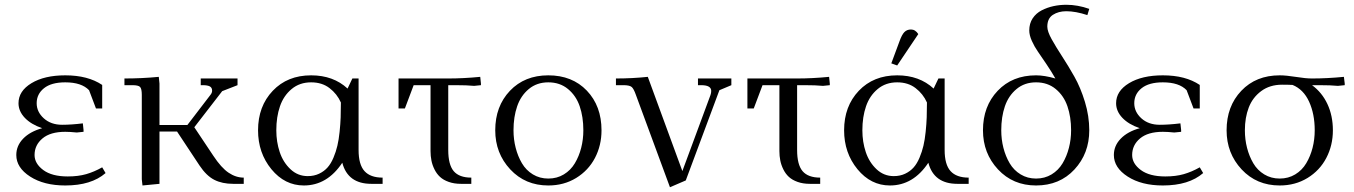

<svg xmlns="http://www.w3.org/2000/svg" viewBox="-20 -766 5642 800"><path d="M47.9 -120.1Q47.9 -158.7 76.4 -188.2Q105 -217.8 155.8 -231.9Q109.4 -247.6 83.3 -275.1Q57.1 -302.7 57.1 -335.9Q57.1 -386.7 111.1 -419.4Q165 -452.1 252 -452.1Q346.2 -452.1 405.8 -412.1V-314H379.9L351.1 -390.1Q319.8 -422.9 252 -422.9Q193.8 -422.9 163.3 -398.4Q132.8 -374 132.8 -335.9Q132.8 -299.8 162.6 -272.9Q192.4 -246.1 238.8 -246.1Q277.3 -246.1 325.2 -252L328.1 -224.1V-216.8L299.8 -213.9Q271 -216.8 252 -216.8Q189.9 -216.8 157 -189.2Q124 -161.6 124 -120.1Q124 -84.5 160.2 -57.6Q196.3 -30.8 262.2 -30.8Q305.7 -30.8 338.9 -40.3Q372.1 -49.8 405.8 -68.8L419.9 -44.9Q360.4 6.8 252 6.8Q163.1 6.8 105.5 -30.3Q47.9 -67.4 47.9 -120.1Z M498.5 -411.1V-439Q571.3 -439 641.6 -445.8L644.5 -418V-245.1H760.7L856.4 -370.1Q863.8 -378.9 863.8 -388.2Q863.8 -400.9 854.2 -406Q844.7 -411.1 824.7 -411.1H816.4V-439H969.7V-411.1L905.8 -386.2L789.6 -235.8L868.7 -117.2Q901.9 -66.9 932.4 -46.4Q962.9 -25.9 995.6 -25.9V0H951.7Q905.8 0 872.8 -16.8Q839.8 -33.7 811.5 -76.2L717.8 -217.8H644.5V0L573.7 6.8L570.8 -19V-371.1Q570.8 -396 563.7 -403.6Q556.6 -411.1 531.7 -411.1Z M1055.2 -223.1Q1055.2 -323.2 1116.5 -387.7Q1177.7 -452.1 1276.4 -452.1Q1368.7 -452.1 1428.2 -397L1448.2 -439H1474.1V-141.1Q1474.1 -80.1 1498.8 -53Q1523.4 -25.9 1574.2 -25.9V0H1527.3Q1429.2 0 1406.2 -87.9Q1343.3 6.8 1246.1 6.8Q1166.5 6.8 1110.8 -61Q1055.2 -128.9 1055.2 -223.1ZM1131.3 -223.1Q1131.3 -174.8 1145.5 -132.3Q1159.7 -89.8 1190.2 -61Q1220.7 -32.2 1262.2 -32.2Q1288.6 -32.2 1309.6 -42.2Q1330.6 -52.2 1344.7 -68.1Q1358.9 -84 1369.4 -108.9Q1379.9 -133.8 1385.7 -158.7Q1391.6 -183.6 1395 -216.6Q1398.4 -249.5 1399.4 -277.1Q1400.4 -304.7 1400.4 -338.9Q1384.3 -375 1353 -398.9Q1321.8 -422.9 1276.4 -422.9Q1228.5 -422.9 1195.1 -395Q1161.6 -367.2 1146.5 -323Q1131.3 -278.8 1131.3 -223.1Z M1640.6 -314V-439H1847.7Q1911.1 -439 1981 -445.8L1983.9 -418V-411.1L1955.6 -408.2Q1925.8 -411.1 1878.9 -411.1H1847.7V-141.1Q1847.7 -79.6 1870.6 -52.7Q1893.6 -25.9 1943.8 -25.9V0H1900.9Q1872.1 0 1849.6 -8.1Q1827.1 -16.1 1813.2 -29.1Q1799.3 -42 1790.3 -60.3Q1781.2 -78.6 1777.6 -97.2Q1773.9 -115.7 1773.9 -136.2V-411.1H1703.6L1667 -314Z M2043.5 -223.1Q2043.5 -323.2 2104.7 -387.7Q2166 -452.1 2264.6 -452.1Q2364.3 -452.1 2425.3 -388.2Q2486.3 -324.2 2486.3 -223.1Q2486.3 -160.2 2459 -107.9Q2431.6 -55.7 2380.6 -24.4Q2329.6 6.8 2264.6 6.8Q2168.5 6.8 2106 -60.3Q2043.5 -127.4 2043.5 -223.1ZM2119.6 -223.1Q2119.6 -185.1 2128.7 -149.9Q2137.7 -114.7 2154.8 -85.7Q2171.9 -56.6 2200.4 -39.3Q2229 -22 2264.6 -22Q2300.8 -22 2329.3 -39.3Q2357.9 -56.6 2375.2 -85.7Q2392.6 -114.7 2401.6 -149.9Q2410.6 -185.1 2410.6 -223.1Q2410.6 -278.8 2395.5 -323Q2380.4 -367.2 2346.7 -395Q2313 -422.9 2264.6 -422.9Q2216.8 -422.9 2183.3 -395Q2149.9 -367.2 2134.8 -323Q2119.6 -278.8 2119.6 -223.1Z M2546.4 -411.1V-439Q2614.3 -439 2679.2 -445.8L2823.2 -53.2L2940.4 -370.1Q2943.4 -378.9 2943.4 -387.2Q2943.4 -411.1 2901.4 -411.1H2888.2V-439H3027.3V-411.1L2977.5 -390.1L2837.4 -14.2L2771.5 14.2L2629.4 -371.1Q2620.6 -396 2612.3 -403.3Q2604 -410.6 2580.6 -411.1Z M3094.2 -314V-439H3301.3Q3364.7 -439 3434.6 -445.8L3437.5 -418V-411.1L3409.2 -408.2Q3379.4 -411.1 3332.5 -411.1H3301.3V-141.1Q3301.3 -79.6 3324.2 -52.7Q3347.2 -25.9 3397.5 -25.9V0H3354.5Q3325.7 0 3303.2 -8.1Q3280.8 -16.1 3266.8 -29.1Q3252.9 -42 3243.9 -60.3Q3234.9 -78.6 3231.2 -97.2Q3227.5 -115.7 3227.5 -136.2V-411.1H3157.2L3120.6 -314Z M3497.1 -223.1Q3497.1 -323.2 3558.3 -387.7Q3619.6 -452.1 3718.3 -452.1Q3810.5 -452.1 3870.1 -397L3890.1 -439H3916V-141.1Q3916 -80.1 3940.7 -53Q3965.3 -25.9 4016.1 -25.9V0H3969.2Q3871.1 0 3848.1 -87.9Q3785.2 6.8 3688 6.8Q3608.4 6.8 3552.7 -61Q3497.1 -128.9 3497.1 -223.1ZM3573.2 -223.1Q3573.2 -174.8 3587.4 -132.3Q3601.6 -89.8 3632.1 -61Q3662.6 -32.2 3704.1 -32.2Q3730.5 -32.2 3751.5 -42.2Q3772.5 -52.2 3786.6 -68.1Q3800.8 -84 3811.3 -108.9Q3821.8 -133.8 3827.6 -158.7Q3833.5 -183.6 3836.9 -216.6Q3840.3 -249.5 3841.3 -277.1Q3842.3 -304.7 3842.3 -338.9Q3826.2 -375 3794.9 -398.9Q3763.7 -422.9 3718.3 -422.9Q3670.4 -422.9 3637 -395Q3603.5 -367.2 3588.4 -323Q3573.2 -278.8 3573.2 -223.1ZM3693.8 -502 3728 -594.2Q3737.8 -621.6 3748.3 -632.3Q3758.8 -643.1 3775.9 -643.1Q3793.9 -643.1 3806.2 -624L3718.3 -493.2Z M4075.7 -223.1Q4075.7 -323.2 4137 -387.7Q4198.2 -452.1 4296.9 -452.1Q4331.5 -452.1 4377.4 -439Q4362.3 -465.8 4340.3 -498.5Q4318.4 -531.2 4304.2 -551.5Q4290 -571.8 4279.3 -595.7Q4268.6 -619.6 4268.6 -639.2Q4268.6 -668 4282.7 -689.5Q4296.9 -710.9 4320.3 -722.9Q4343.8 -734.9 4369.6 -740.5Q4395.5 -746.1 4422.9 -746.1Q4470.2 -746.1 4518.6 -729L4510.7 -703.1Q4461.9 -719.2 4422.9 -719.2Q4390.1 -719.2 4366.9 -704.1Q4343.8 -689 4343.8 -654.8Q4343.8 -635.3 4361.8 -602.8Q4379.9 -570.3 4405.5 -531Q4431.2 -491.7 4456.8 -446.3Q4482.4 -400.9 4500.5 -341.6Q4518.6 -282.2 4518.6 -223.1Q4518.6 -126.5 4456.8 -59.8Q4395 6.8 4296.9 6.8Q4200.7 6.8 4138.2 -60.3Q4075.7 -127.4 4075.7 -223.1ZM4151.9 -223.1Q4151.9 -185.1 4160.9 -149.9Q4169.9 -114.7 4187 -85.7Q4204.1 -56.6 4232.7 -39.3Q4261.2 -22 4296.9 -22Q4333 -22 4361.6 -39.3Q4390.1 -56.6 4407.5 -85.7Q4424.8 -114.7 4433.8 -149.9Q4442.9 -185.1 4442.9 -223.1Q4442.9 -278.8 4427.7 -323Q4412.6 -367.2 4378.9 -395Q4345.2 -422.9 4296.9 -422.9Q4249 -422.9 4215.6 -395Q4182.1 -367.2 4167 -323Q4151.9 -278.8 4151.9 -223.1Z M4621.1 -120.1Q4621.1 -158.7 4649.7 -188.2Q4678.2 -217.8 4729 -231.9Q4682.6 -247.6 4656.5 -275.1Q4630.4 -302.7 4630.4 -335.9Q4630.4 -386.7 4684.3 -419.4Q4738.3 -452.1 4825.2 -452.1Q4919.4 -452.1 4979 -412.1V-314H4953.1L4924.3 -390.1Q4893.1 -422.9 4825.2 -422.9Q4767.1 -422.9 4736.6 -398.4Q4706.1 -374 4706.1 -335.9Q4706.1 -299.8 4735.8 -272.9Q4765.6 -246.1 4812 -246.1Q4850.6 -246.1 4898.4 -252L4901.4 -224.1V-216.8L4873 -213.9Q4844.2 -216.8 4825.2 -216.8Q4763.2 -216.8 4730.2 -189.2Q4697.3 -161.6 4697.3 -120.1Q4697.3 -84.5 4733.4 -57.6Q4769.5 -30.8 4835.4 -30.8Q4878.9 -30.8 4912.1 -40.3Q4945.3 -49.8 4979 -68.8L4993.2 -44.9Q4933.6 6.8 4825.2 6.8Q4736.3 6.8 4678.7 -30.3Q4621.1 -67.4 4621.1 -120.1Z M5090.8 -223.1Q5090.8 -323.2 5152.1 -387.7Q5213.4 -452.1 5312 -452.1Q5338.9 -452.1 5379.4 -445.6Q5419.9 -439 5446.8 -439Q5509.8 -439 5579.6 -445.8L5583 -418V-411.1L5554.7 -408.2Q5524.9 -411.1 5478 -411.1H5446.8Q5488.3 -380.9 5511 -332.3Q5533.7 -283.7 5533.7 -223.1Q5533.7 -160.2 5506.3 -107.9Q5479 -55.7 5428 -24.4Q5377 6.8 5312 6.8Q5215.8 6.8 5153.3 -60.3Q5090.8 -127.4 5090.8 -223.1ZM5167 -223.1Q5167 -185.1 5176 -149.9Q5185.1 -114.7 5202.1 -85.7Q5219.2 -56.6 5247.8 -39.3Q5276.4 -22 5312 -22Q5348.1 -22 5376.7 -39.3Q5405.3 -56.6 5422.6 -85.7Q5439.9 -114.7 5449 -149.9Q5458 -185.1 5458 -223.1Q5458 -291 5434.6 -342.3Q5411.1 -393.6 5365.7 -412.1Q5349.6 -413.1 5321.8 -413.1Q5271 -413.1 5235.1 -386.5Q5199.2 -359.9 5183.1 -317.9Q5167 -275.9 5167 -223.1Z"/></svg>

Font: Dihjauti
Style: Regular
Weight: 400
Designer: T. Christopher White
Version: Version 3.0.0